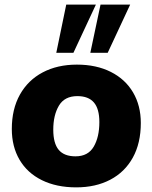

<svg xmlns="http://www.w3.org/2000/svg" viewBox="-20 -801 658 829"><path d="M31 -244Q31 -330 66 -392.5Q101 -455 164.5 -488.5Q228 -522 312 -522Q396 -522 458.5 -490.5Q521 -459 554.5 -402Q588 -345 588 -270Q588 -183 553.5 -120.5Q519 -58 456 -25Q393 8 309 8Q224 8 161 -23Q98 -54 64.5 -111Q31 -168 31 -244ZM409 -274Q409 -331 385.5 -358.5Q362 -386 314 -386Q259 -386 234.5 -345Q210 -304 210 -241Q210 -182 233.5 -154Q257 -126 306 -126Q360 -126 384.5 -167.5Q409 -209 409 -274ZM223 -573 266 -781H394L297 -573ZM370 -573 414 -781H542L445 -573Z"/></svg>

Font: Muli Black
Style: Italic
Weight: 900
Italic angle: -4.541°
Designer: Vernon Adams
Foundry: Vernon Adams
Version: Version 2.001